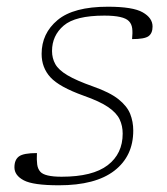

<svg xmlns="http://www.w3.org/2000/svg" viewBox="-20 -542 498 572"><path d="M90 -86Q89 -65.5 90.8 -52.2Q92.5 -39 100 -30.5Q113 -15.5 163.5 -15.5Q256 -15.5 300.8 -49.8Q345.5 -84 345.5 -144Q345.5 -167 336.5 -186.2Q327.5 -205.5 302.5 -222.8Q277.5 -240 229 -257Q156.5 -283 130.2 -311.8Q104 -340.5 104 -381.5Q104 -442.5 151.5 -482.2Q199 -522 301.5 -522Q376 -522 405.2 -505.2Q434.5 -488.5 434.5 -463Q434.5 -443 422.5 -434.2Q410.5 -425.5 373.5 -425.5Q375.5 -444.5 373.8 -457.8Q372 -471 364 -479Q348.5 -495.5 291 -495.5Q204.5 -495.5 169.8 -465.8Q135 -436 135 -390Q135 -368.5 144.8 -351Q154.5 -333.5 181 -317.8Q207.5 -302 257 -284.5Q307 -267 332.8 -246.5Q358.5 -226 367.8 -202.8Q377 -179.5 377 -153Q377 -77 320.8 -33.5Q264.5 10 155.5 10Q78.5 10 50.8 -4.8Q23 -19.5 23 -43.5Q23 -66 36.5 -76Q50 -86 90 -86Z"/></svg>

Font: Newsreader Caption ExtraLight
Style: Italic
Weight: 275
Italic angle: -17°
Designer: Hugues Gentile
Foundry: Production Type
Version: Version 1.001